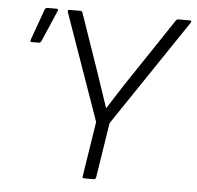

<svg xmlns="http://www.w3.org/2000/svg" viewBox="-49 -705 774 755"><g transform="rotate(5 338.0 -327.5)"><path d="M310 0Q302 0 304 -8L338 -225L189 -647Q188 -650 190 -652.5Q192 -655 195 -655H238Q245 -655 247 -648L329 -411Q340 -379 350.5 -347Q361 -315 372 -283H373Q394 -315 414 -347Q434 -379 456 -411L615 -649Q619 -655 625 -655H671Q675 -655 676 -652.5Q677 -650 675 -647L391 -225L357 -8Q355 0 348 0ZM58 -516Q50 -516 54 -526L98 -648Q101 -655 109 -655H145Q149 -655 150 -652Q151 -649 149 -646L96 -523Q93 -516 85 -516Z"/></g></svg>

Font: Sofia Sans Light
Style: Italic
Weight: 300
Italic angle: -9°
Version: Version 4.100-B